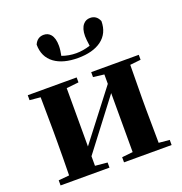

<svg xmlns="http://www.w3.org/2000/svg" viewBox="-147 -965 1033 1092"><g transform="rotate(-20 370.0 -419.0)"><path d="M234 -685Q180 -725 180 -799Q197 -838 236 -838Q262 -838 278 -819Q297 -796 297 -750Q297 -737 295 -721L290 -691Q332 -676 376 -676Q417 -676 461 -690Q455 -732 455 -750Q455 -796 475 -819Q491 -838 517 -838Q556 -838 572 -799Q572 -725 518 -685Q466 -647 376 -647Q286 -647 234 -685ZM641 -509Q639 -393 639 -308V-238Q639 -153 641 -37L706 -31V0H418V-31L484 -38V-395L256 -96V-38L330 -31V0H34V-31L99 -37Q101 -153 101 -238V-308Q101 -392 99 -510L34 -516V-546H330V-516L256 -508V-155L484 -451V-508L418 -516V-546H706V-516Z"/></g></svg>

Font: Source Han Serif SC Heavy
Style: Regular
Weight: 900
Designer: Ryoko NISHIZUKA  (kana & ideographs); Frank Grießhammer (Latin, Greek & Cyrillic); Wenlong ZHANG  (bopomofo); Sandoll Co
Foundry: Adobe Systems Incorporated
Version: Version 1.001 October 20, 2017